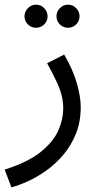

<svg xmlns="http://www.w3.org/2000/svg" viewBox="-45 -573 432 823"><path d="M4 230 -25 154Q76 122 130.5 77.5Q185 33 205.5 -15Q226 -63 226 -107Q226 -135 220 -161Q214 -187 199 -220Q184 -253 157 -302L230 -339Q268 -274 284.5 -216Q301 -158 301 -114Q301 -51 280.5 0Q260 51 226.5 90.5Q193 130 153.5 158Q114 186 74.5 204Q35 222 4 230ZM247 -454Q226 -454 211.5 -468.5Q197 -483 197 -503Q197 -523 211.5 -538Q226 -553 247 -553Q267 -553 281.5 -538Q296 -523 296 -503Q296 -483 281.5 -468.5Q267 -454 247 -454ZM110 -454Q89 -454 74.5 -468.5Q60 -483 60 -503Q60 -523 74.5 -538Q89 -553 110 -553Q130 -553 144.5 -538Q159 -523 159 -503Q159 -483 144.5 -468.5Q130 -454 110 -454Z"/></svg>

Font: Go Noto Kurrent-Regular
Style: Regular
Weight: 400
Designer: Monotype Design Team
Foundry: Monotype Imaging Inc.
Version: Version 2.012; ttfautohint (v1.8.4.7-5d5b)